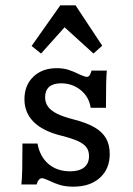

<svg xmlns="http://www.w3.org/2000/svg" viewBox="-20 -679 492 710"><path d="M159.5 -11.9Q152.2 -15.1 145.4 -17.6Q138.5 -20 135.1 -20Q129.3 -20 124 -14.4Q118.7 -8.8 115.4 3.2H59Q61.4 -15.1 62.2 -53Q63 -91 63 -148.2H118.7Q127.2 -100.2 159.1 -72.8Q190.9 -45.5 239.4 -45.5Q273.1 -45.5 291.2 -60Q309.2 -74.5 309.2 -101.9Q309.2 -120.8 299.8 -133.9Q290.4 -146.9 269 -156.9Q247.7 -166.8 209.7 -176.5Q140.4 -193.1 105.4 -227.3Q70.4 -261.6 70.4 -311.9Q70.4 -363.9 103.4 -395.4Q136.4 -426.9 190 -426.9Q214.2 -426.9 233.1 -420.8Q252 -414.8 272.7 -404.4Q280.7 -401.2 288.3 -398Q295.8 -394.8 300.7 -394.8Q307.2 -394.8 310.9 -399.6Q314.6 -404.5 318.6 -418H375.1Q373.4 -402.9 372.6 -371.6Q371.8 -340.2 371.8 -280.3H315.4Q309.1 -321.1 278.3 -346Q247.4 -370.9 205.5 -370.9Q177 -370.9 161.9 -357.8Q146.8 -344.7 146.8 -319.4Q146.8 -299.7 157.5 -284.7Q168.1 -269.8 191.4 -258.3Q214.7 -246.8 252.9 -237.2Q300.3 -225 329.3 -208.3Q358.3 -191.5 372 -167.5Q385.8 -143.4 385.8 -109.9Q385.8 -54.4 349.4 -21.6Q313 11.3 251.4 11.3Q222.6 11.3 201.4 4.9Q180.3 -1.5 159.5 -11.9ZM96.9 -509 202.9 -659.2H259.4L358 -510.1L325.7 -481L194.7 -600.1L249.5 -612.3L131.8 -481Z"/></svg>

Font: Playfair Micro SmCond SmLight
Style: Regular
Weight: 360
Width: 4
Designer: Claus Eggers Sørensen
Foundry: Claus Eggers Sørensen
Version: Version 2.100;Glyphs 3.2 (3219)